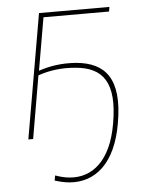

<svg xmlns="http://www.w3.org/2000/svg" viewBox="-52 -563 617 799"><g transform="rotate(-5 256.5 -163.0)"><path d="M51 0H71L116 -262C159 -277 210 -286 274 -280C386 -270 438 -205 408 -35C382 118 303 181 210 173C185 171 167 165 149 159L145 180C165 186 184 191 206 193C314 202 400 130 428 -35C461 -222 395 -289 278 -300C215 -305 165 -296 120 -281L158 -501H432L435 -520H141Z"/></g></svg>

Font: Fixel Display Thin
Style: Italic
Weight: 100
Italic angle: -10°
Designer: AlfaBravo + MacPaw
Foundry: Kyrylo Tkachov, Marchela Mozhyna, Serhii Makarenko, Maria Weinstein, Zakhar Kryvoshyya
Version: Version 1.210;Glyphs 3.2 (3217)